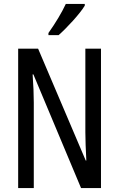

<svg xmlns="http://www.w3.org/2000/svg" viewBox="-20 -963 609 983"><path d="M414 -934V-943H317C296 -898 266 -848 228 -794V-783H280C321 -819 389 -892 414 -934ZM497 0V-714H417V-286C417 -248 419 -200 422 -141H419L175 -714H73V0H153V-438C153 -479 151 -527 147 -582H151L395 0Z"/></svg>

Font: Noto Sans Arabic UI XCn
Style: Regular
Weight: 400
Width: 2
Designer: Monotype Design Team, Nadine Chahine and Nizar Qandah
Foundry: Monotype Imaging Inc.
Version: Version 2.010